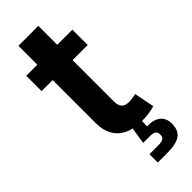

<svg xmlns="http://www.w3.org/2000/svg" viewBox="-287 -703 933 933"><g transform="rotate(-45 180.0 -236.0)"><path d="M326.7 -545.9V-440.4H9.8V-545.9ZM85.9 -675.8H222.7V-156.7Q222.7 -128.9 234.9 -115.7Q247.1 -102.5 274.9 -102.5Q283.2 -102.5 298.1 -104.7Q313 -106.9 321.3 -108.9L341.8 -4.9Q318.8 2 295.9 4.6Q272.9 7.3 252 7.3Q171.4 7.3 128.7 -32Q85.9 -71.3 85.9 -145ZM163.6 204.1V147H224.6Q248.5 147 258.5 140.1Q268.6 133.3 268.6 116.7Q268.6 100.1 258.5 93.3Q248.5 86.4 224.6 86.4H180.7L197.8 -21.5H252.9V0L250.5 43Q296.9 41.5 321.5 61.3Q346.2 81.1 346.2 119.6Q346.2 164.6 318.6 184.3Q291 204.1 230 204.1Z"/></g></svg>

Font: Inter
Style: 650
Weight: 650
Designer: Rasmus Andersson
Foundry: rsms
Version: Version 4.001;git-66647c0bb